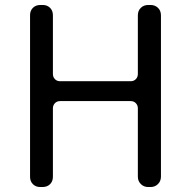

<svg xmlns="http://www.w3.org/2000/svg" viewBox="-20 -753 768 773"><path d="M142 0Q124 0 112.5 -11.5Q101 -23 101 -41V-692Q101 -710 112.5 -721.5Q124 -733 143 -733H152Q170 -733 181.5 -721.5Q193 -710 193 -692V-455Q193 -443 201 -434.5Q209 -426 222 -426H506Q519 -426 527 -434.5Q535 -443 535 -455V-691Q535 -710 547 -721.5Q559 -733 577 -733H586Q604 -733 616 -721.5Q628 -710 628 -691V-42Q628 -24 616 -12Q604 0 586 0H577Q559 0 547 -12Q535 -24 535 -42V-317Q535 -329 527 -337.5Q519 -346 506 -346H222Q209 -346 201 -337.5Q193 -329 193 -317V-41Q193 -23 181.5 -11.5Q170 0 151 0Z"/></svg>

Font: Chiron GoRound TC
Style: Regular
Weight: 400
Designer: Ryoko NISHIZUKA 西塚涼子 (kana, bopomofo & ideographs); Paul D. Hunt (Latin, Greek & Cyrillic); Sandoll Communications 산돌커뮤니
Foundry: Adobe
Version: Version 1.000;hotconv 1.1.1;makeotfexe 2.6.0